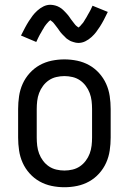

<svg xmlns="http://www.w3.org/2000/svg" viewBox="-20 -777 540 805"><path d="M250 8Q223 8 196.5 2.5Q170 -3 146.5 -16Q123 -29 104.5 -49.5Q86 -70 75 -94.5Q64 -119 60 -146Q56 -173 56 -200V-320Q56 -347 60 -374Q64 -401 75 -425.5Q86 -450 104.5 -470.5Q123 -491 146.5 -504Q170 -517 196.5 -522.5Q223 -528 250 -528Q277 -528 303.5 -522.5Q330 -517 353.5 -504Q377 -491 395.5 -470.5Q414 -450 425 -425.5Q436 -401 440 -374Q444 -347 444 -320V-200Q444 -173 440 -146Q436 -119 425 -94.5Q414 -70 395.5 -49.5Q377 -29 353.5 -16Q330 -3 303.5 2.5Q277 8 250 8ZM250 -62Q267 -62 284 -66Q301 -70 315 -79.5Q329 -89 339.5 -103Q350 -117 356 -133Q362 -149 364 -166Q366 -183 366 -200V-320Q366 -337 364 -354Q362 -371 356 -387Q350 -403 339.5 -417Q329 -431 315 -440.5Q301 -450 284 -454Q267 -458 250 -458Q233 -458 216 -454Q199 -450 185 -440.5Q171 -431 160.5 -417Q150 -403 144 -387Q138 -371 136 -354Q134 -337 134 -320V-200Q134 -183 136 -166Q138 -149 144 -133Q150 -117 160.5 -103Q171 -89 185 -79.5Q199 -70 216 -66Q233 -62 250 -62ZM308 -597Q303 -597 298 -598Q293 -599 288.5 -600.5Q284 -602 279.5 -603.5Q275 -605 270.5 -608Q266 -611 262 -613.5Q258 -616 255 -619.5Q252 -623 248 -626.5Q244 -630 240.5 -634Q237 -638 234 -641.5Q231 -645 228.5 -649Q226 -653 223 -657Q220 -661 216.5 -665.5Q213 -670 210 -674Q207 -678 204 -681.5Q201 -685 196 -688.5Q191 -692 191 -694H193Q193 -693 189.5 -691Q186 -689 183.5 -686Q181 -683 178.5 -680.5Q176 -678 174.5 -676Q173 -674 171.5 -672Q170 -670 168.5 -668Q167 -666 165.5 -663.5Q164 -661 162.5 -658Q161 -655 159 -652.5Q157 -650 155.5 -646.5Q154 -643 152 -640Q150 -637 148 -633.5Q146 -630 144 -626Q142 -622 140 -618Q138 -614 136 -609.5Q134 -605 132 -601L68 -628Q77 -646 85 -661Q93 -676 101 -688.5Q109 -701 117 -711.5Q125 -722 136.5 -732.5Q148 -743 162 -750Q176 -757 192 -757Q197 -757 202 -756Q207 -755 211.5 -754Q216 -753 220.5 -751Q225 -749 229.5 -746.5Q234 -744 238 -741Q242 -738 245 -735Q248 -732 252 -728Q256 -724 259.5 -720Q263 -716 266 -712.5Q269 -709 271.5 -705Q274 -701 277 -697Q280 -693 283.5 -688.5Q287 -684 290 -680Q293 -676 296 -672.5Q299 -669 304 -665.5Q309 -662 309 -661H307L311 -663Q314 -665 316.5 -668Q319 -671 321.5 -674Q324 -677 325.5 -678.5Q327 -680 328.5 -682Q330 -684 331.5 -686.5Q333 -689 334.5 -691.5Q336 -694 337.5 -696.5Q339 -699 341 -702Q343 -705 344.5 -708Q346 -711 348 -714.5Q350 -718 352 -721.5Q354 -725 356 -728.5Q358 -732 360 -736Q362 -740 364 -744.5Q366 -749 368 -753L432 -727Q423 -708 415 -693Q407 -678 399 -665.5Q391 -653 383 -642.5Q375 -632 363.5 -621.5Q352 -611 338 -604Q324 -597 308 -597Z"/></svg>

Font: Iosevka Term Curly
Style: Regular
Weight: 400
Designer: Belleve Invis
Foundry: Belleve Invis
Version: Version 32.3.0